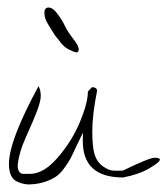

<svg xmlns="http://www.w3.org/2000/svg" viewBox="-20 -484 447 513"><path d="M239.3 -241.2Q226.6 -176.8 226.6 -133.8Q226.6 -90.8 232.9 -70.8Q239.3 -50.8 254.4 -40Q269.5 -29.3 280.8 -28.3Q292 -27.3 308.6 -28.3Q378.9 -62.5 393.1 -62.5Q407.2 -62.5 407.2 -57.6Q407.2 -50.8 378.9 -34.2Q350.6 -17.6 308.6 -9.8Q201.2 -9.8 201.2 -107.4Q201.2 -118.2 202.1 -129.9Q196.3 -119.1 186 -97.2Q175.8 -75.2 169.9 -63.5Q164.1 -51.8 152.3 -35.6Q140.6 -19.5 128.9 -11.7Q96.7 8.8 53.7 8.8Q35.2 6.8 23.4 0Q3.9 -10.7 3.9 -45.9Q3.9 -108.4 83 -253.9Q88.9 -242.2 88.9 -228Q88.9 -213.9 79.6 -189Q70.3 -164.1 50.3 -120.1Q30.3 -76.2 27.3 -42Q27.3 -21.5 41 -19.5Q45.9 -19.5 60.5 -19.5Q96.7 -19.5 134.3 -63Q171.9 -106.4 193.4 -157.7Q214.8 -209 214.8 -239.3L225.6 -251Q239.3 -251 239.3 -241.2ZM190.4 -353.5Q190.4 -345.7 185.5 -343.8Q178.7 -344.7 172.9 -347.7Q167 -350.6 162.6 -352.5Q158.2 -354.5 152.3 -359.4L144.5 -367.2Q142.6 -370.1 136.7 -377.4Q130.9 -384.8 129.4 -386.2Q127.9 -387.7 122.1 -397Q116.2 -406.2 107.4 -420.9Q98.6 -435.5 98.6 -449.7Q98.6 -463.9 109.9 -463.9Q121.1 -463.9 133.8 -446.8Q146.5 -429.7 153.3 -415Q160.2 -400.4 172.4 -384.8Q184.6 -369.1 187.5 -362.3Q190.4 -355.5 190.4 -353.5Z"/></svg>

Font: Dawning of a New Day
Style: Regular
Weight: 400
Designer: Kimberly Geswein
Foundry: Kimberly Geswein
Version: Version 1.002 2010